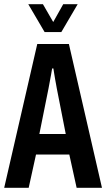

<svg xmlns="http://www.w3.org/2000/svg" viewBox="-20 -897 507 917"><path d="M0 0 158 -687H309L467 0H346L311 -159H152L117 0ZM168 -257H294L251 -476Q250 -482 248 -493Q246 -504 243.5 -517.5Q241 -531 239 -544.5Q237 -558 235 -570H229Q227 -556 223.5 -538Q220 -520 217 -503Q214 -486 212 -476ZM115 -877H185L256 -754H213L282 -877H351L273 -744H193Z"/></svg>

Font: Archivo ExtraCondensed SemiBold
Style: Regular
Weight: 600
Width: 2
Designer: Hector Gatti
Foundry: Omnibus-Type
Version: Version 2.001